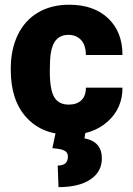

<svg xmlns="http://www.w3.org/2000/svg" viewBox="-20 -558 560 809"><path d="M269.5 -117.2Q304.2 -117.2 323.2 -136Q342.3 -154.8 341.8 -188.5H496.1Q496.1 -101.6 433.8 -45.9Q371.6 9.8 273.4 9.8Q158.2 9.8 91.8 -62.5Q25.4 -134.8 25.4 -262.7V-269.5Q25.4 -349.6 54.9 -410.9Q84.5 -472.2 140.1 -505.1Q195.8 -538.1 272 -538.1Q375 -538.1 435.5 -481Q496.1 -423.8 496.1 -326.2H341.8Q341.8 -367.2 321.8 -389.2Q301.8 -411.1 268.1 -411.1Q204.1 -411.1 193.4 -329.6Q189.9 -303.7 189.9 -258.3Q189.9 -178.7 209 -147.9Q228 -117.2 269.5 -117.2ZM340.8 -4.9 335.9 24.9Q409.2 38.6 409.2 109.4Q409.2 166 360.8 198.2Q312.5 230.5 226.6 230.5L223.1 139.6Q266.1 139.6 266.1 102.1Q266.1 83.5 250.7 76.2Q235.4 68.8 200.7 66.4L215.8 -4.9Z"/></svg>

Font: Roboto Black
Style: Regular
Weight: 900
Designer: Google
Version: Version 2.134; 2016